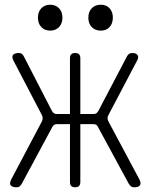

<svg xmlns="http://www.w3.org/2000/svg" viewBox="-20 -785 640 815"><path d="M73 -6Q68 2 63.5 6Q59 10 50 10Q33 10 26 2.5Q19 -5 27 -22L158 -270Q161 -276 161 -283.5Q161 -291 157 -298L37 -528Q29 -544 35.5 -552Q42 -560 59 -560Q68 -560 73 -556Q78 -552 82 -544L200 -315Q204 -308 208.5 -304.5Q213 -301 221 -301H277V-538Q277 -549 282.5 -554.5Q288 -560 299 -560Q310 -560 315.5 -554.5Q321 -549 321 -538V-301H377Q385 -301 389.5 -304.5Q394 -308 398 -315L518 -544Q522 -552 527.5 -556Q533 -560 541 -560Q558 -560 564 -551Q570 -542 562 -528L441 -298Q437 -291 436.5 -284.5Q436 -278 440 -270L572 -23Q580 -7 574 1.5Q568 10 550 10Q541 10 536 6Q531 2 526 -6L397 -244Q393 -252 389 -255Q385 -258 377 -258H321V-12Q321 -1 315.5 4.5Q310 10 299 10Q288 10 282.5 4.5Q277 -1 277 -12V-258H221Q213 -258 208.5 -254Q204 -250 201 -244ZM408 -655Q384 -655 369.5 -670Q355 -685 355 -710Q355 -735 369.5 -750Q384 -765 408 -765Q431 -765 445 -750Q459 -735 459 -710Q459 -685 445 -670Q431 -655 408 -655ZM193 -655Q170 -655 155.5 -670Q141 -685 141 -710Q141 -735 155.5 -750Q170 -765 193 -765Q216 -765 230.5 -750Q245 -735 245 -710Q245 -685 230.5 -670Q216 -655 193 -655Z"/></svg>

Font: Maple Mono NL Thin
Style: Regular
Weight: 250
Monospace: yes
Designer: subframe7536
Version: Version 7.000